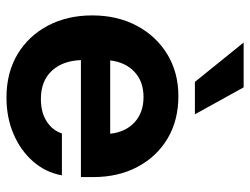

<svg xmlns="http://www.w3.org/2000/svg" viewBox="-111 -661 784 602"><g transform="rotate(90 281.0 -360.0)"><path d="M286.1 11.7Q208 11.7 150.1 -22.9Q92.3 -57.6 60.3 -118.4Q28.3 -179.2 28.3 -257.3Q28.3 -335.9 60.8 -397Q93.3 -458 150.4 -492.7Q207.5 -527.3 281.2 -527.3Q357.4 -527.3 414.3 -493.4Q471.2 -459.5 503.2 -399.2Q535.2 -338.9 535.2 -260.3V-221.7H168.5Q170.4 -164.6 202.1 -130.4Q233.9 -96.2 290.5 -96.2Q332.5 -96.2 360.6 -114.3Q388.7 -132.3 398.4 -162.1H529.8Q520.5 -110.8 486.3 -71.8Q452.1 -32.7 400.4 -10.5Q348.6 11.7 286.1 11.7ZM169.4 -313.5H399.4Q394 -361.8 363.5 -389.9Q333 -418 284.2 -418Q235.8 -418 205.6 -389.9Q175.3 -361.8 169.4 -313.5ZM236.8 -579.1 113.3 -731.9H253.9L338.4 -579.1Z"/></g></svg>

Font: Inter Display
Style: Bold
Weight: 700
Designer: Rasmus Andersson
Foundry: rsms
Version: Version 4.001;git-9221beed3